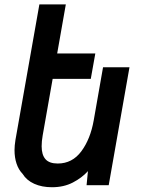

<svg xmlns="http://www.w3.org/2000/svg" viewBox="-20 -816 640 846"><path d="M79.5 -50Q62 -68 53 -94.8Q44 -121.5 44 -154.5Q44 -174 48 -199L153.5 -796.5H270L232 -580.5H400L380 -468.5H212L168 -219Q163.5 -193 163.5 -171.5Q163.5 -134 180.2 -114.8Q197 -95.5 234.5 -95.5Q298.5 -95.5 338.5 -149.5Q378.5 -203.5 393 -286L434 -519.5H550.5L459 0H361.5L367.5 -62Q341 -32.5 301 -11.8Q261 9 209 9Q164.5 9 130.8 -6.2Q97 -21.5 79.5 -50Z"/></svg>

Font: JuliaMono BoldItalic
Style: Regular
Weight: 700
Italic angle: -9°
Monospace: yes
Designer: cormullion
Foundry: corm
Version: Version 0.049; ttfautohint (v1.8.4)